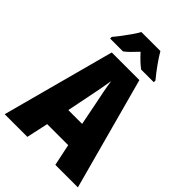

<svg xmlns="http://www.w3.org/2000/svg" viewBox="-265 -1090 1150 1150"><g transform="rotate(45 310.0 -514.5)"><path d="M429 -51 400 -189H222L192 -51H0L192 -766H426L620 -51ZM340 -485Q332 -522 323.5 -566.5Q315 -611 311 -643Q306 -612 298 -568.5Q290 -525 282 -487L252 -338H369ZM392 -978Q411 -945 439 -906Q467 -867 496 -832V-818H389Q371 -831 352 -849Q333 -867 311 -891Q288 -866 269.5 -848Q251 -830 235 -818H126V-832Q141 -849 161.5 -876Q182 -903 201.5 -931Q221 -959 231 -978Z"/></g></svg>

Font: Noto Sans Tamil UI Condensed Black
Style: Regular
Weight: 900
Width: 3
Designer: Jelle Bosma - Monotype Design Team
Foundry: Monotype Imaging Inc.
Version: Version 2.004; ttfautohint (v1.8.4.7-5d5b)